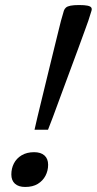

<svg xmlns="http://www.w3.org/2000/svg" viewBox="-20 -733 384 762"><path d="M343 -690 330.5 -650.5Q328.5 -645 317.8 -615.2Q307 -585.5 290.8 -541.2Q274.5 -497 256 -447.2Q237.5 -397.5 220.2 -350.5Q203 -303.5 189.8 -268Q176.5 -232.5 170.5 -218H117Q120 -232.5 128.5 -268Q137 -303.5 148.5 -350.5Q160 -397.5 172 -447.2Q184 -497 195 -541.2Q206 -585.5 213.2 -615.2Q220.5 -645 222 -650.5L233.5 -690.5Q236 -698 241.8 -703Q247.5 -708 260 -710.5Q272.5 -713 294 -713Q316 -713 327.5 -710.5Q339 -708 342.2 -703Q345.5 -698 343 -690ZM115.5 -129Q142 -129 156.5 -116Q171 -103 171 -79Q171 -55.5 160.5 -35.5Q150 -15.5 130 -3.2Q110 9 80 9Q53.5 9 39.2 -4Q25 -17 25 -40.5Q25 -64.5 35.2 -84.5Q45.5 -104.5 66 -116.8Q86.5 -129 115.5 -129Z"/></svg>

Font: Newsreader 7pt
Style: Italic
Weight: 400
Italic angle: -17°
Designer: Hugues Gentile
Foundry: Production Type
Version: Version 1.003